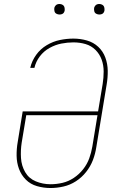

<svg xmlns="http://www.w3.org/2000/svg" viewBox="-20 -937 616 965"><path d="M233 8H234Q266 8 299 0.5Q332 -7 361.5 -26Q391 -45 413 -73Q435 -101 447 -132.5Q459 -164 464 -197L516 -512Q522 -547 521.5 -581.5Q521 -616 509.5 -647.5Q498 -679 474 -701.5Q450 -724 417 -733.5Q384 -743 349 -743Q316 -743 281.5 -736Q247 -729 215 -710Q183 -691 161.5 -661Q140 -631 132 -596H153Q160 -627 180 -653.5Q200 -680 229 -696Q258 -712 288.5 -718Q319 -724 349 -724Q381 -724 410 -715.5Q439 -707 460 -686Q481 -665 491 -637Q501 -609 501 -577.5Q501 -546 496 -515L473 -377H94L69 -223Q63 -189 63.5 -154Q64 -119 75.5 -88Q87 -57 110 -34Q133 -11 166 -1.5Q199 8 233 8ZM234 -11Q195 -11 160 -25.5Q125 -40 106.5 -72Q88 -104 85.5 -142.5Q83 -181 89 -220L112 -358H470L444 -200Q439 -170 428.5 -141Q418 -112 398 -86.5Q378 -61 351 -43Q324 -25 294 -18Q264 -11 234 -11ZM479 -864Q485 -864 491 -866Q497 -868 500.5 -873Q504 -878 505 -884Q506 -892 504 -900Q502 -908 495 -912.5Q488 -917 479 -917Q473 -917 467.5 -915Q462 -913 458 -907.5Q454 -902 453 -897Q452 -888 454 -880Q456 -872 463.5 -868Q471 -864 479 -864ZM279 -864Q285 -864 291 -866Q297 -868 300.5 -873Q304 -878 305 -884Q306 -892 304 -900Q302 -908 295 -912.5Q288 -917 279 -917Q273 -917 267.5 -915Q262 -913 258 -907.5Q254 -902 253 -897Q252 -888 254 -880Q256 -872 263.5 -868Q271 -864 279 -864Z"/></svg>

Font: Iosevka Sparkle Thin Oblique
Style: Regular
Weight: 100
Italic angle: -9°
Designer: Belleve Invis
Foundry: Belleve Invis
Version: Version 4.5.0; ttfautohint (v1.8.3)